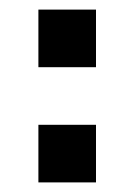

<svg xmlns="http://www.w3.org/2000/svg" viewBox="-20 -380 280 400"><path d="M60 -360H180V-240H60ZM60 -120H180V0H60Z"/></svg>

Font: SOV_raksil
Style: bold
Weight: 700
Version: Version 1.00